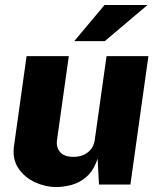

<svg xmlns="http://www.w3.org/2000/svg" viewBox="-20 -743 638 773"><path d="M207 10Q163 10 121 -9.2Q79 -28.5 54 -65.5Q29 -102.5 36.5 -156L87 -517H257L209.5 -179Q205.5 -149.5 222.2 -130.5Q239 -111.5 275.5 -111.5Q311 -111.5 334.2 -130.2Q357.5 -149 361.5 -180L409 -517H577.5L505 0H378.5L373 -104.5Q357 -56 328.2 -31.2Q299.5 -6.5 266.8 1.8Q234 10 207 10ZM401 -723H574L402 -577.5H279Z"/></svg>

Font: Public Sans ExtraBold
Style: Italic
Weight: 800
Italic angle: -8°
Designer: The Public Sans project authors (U.S. Web Design System). Libre Franklin designed by Pablo Impallari and Rodrigo Fuenzal
Version: Version 1.007; ttfautohint (v1.8.1) -l 8 -r 50 -G 200 -x 14 